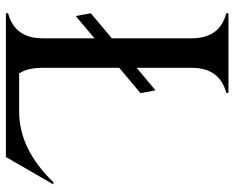

<svg xmlns="http://www.w3.org/2000/svg" viewBox="-90 -686 777 636"><g transform="rotate(90 298.0 -368.5)"><path d="M24.4 0V-7.3Q107.4 -29.3 107.4 -122.1V-293.5L33.7 -231.4L24.4 -281.2L107.4 -351.1V-615.2Q107.4 -708.5 24.4 -730V-737.3H288.1V-730Q205.1 -708 205.1 -615.2V-433.1L279.8 -495.6L289.1 -445.8L205.1 -375.5V-122.1Q205.1 -71.8 223.6 -43.9H350.1Q474.6 -43.9 584 -157.2H591.3L500.5 0Z"/></g></svg>

Font: Modern Antiqua
Style: Book
Weight: 400
Designer: Wojciech Kalinowski "wmk69" (wmk69@o2.pl)
Foundry: Wojciech Kalinowski "wmk69" (wmk69@o2.pl)
Version: Version 3.1.0; 2021-05-28